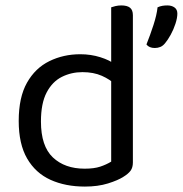

<svg xmlns="http://www.w3.org/2000/svg" viewBox="-20 -675 674 708"><path d="M390 -79V-415L470 -416V-76Q470 -57 461.5 -45.5Q453 -34 435 -23Q415 -10 378 1.5Q341 13 293 13Q221 13 166 -12Q111 -37 80 -90.5Q49 -144 49 -229Q49 -316 79.5 -370Q110 -424 162 -449.5Q214 -475 276 -475Q315 -475 350 -464Q385 -453 405 -437V-363Q386 -382 355.5 -395.5Q325 -409 284 -409Q243 -409 208 -391.5Q173 -374 152 -334Q131 -294 131 -227Q131 -136 175 -94.5Q219 -53 292 -53Q327 -53 349.5 -60.5Q372 -68 390 -79ZM470 -396 390 -395V-648Q395 -650 405.5 -652.5Q416 -655 427 -655Q449 -655 459.5 -646.5Q470 -638 470 -619ZM589 -516Q581 -506 571.5 -502Q562 -498 551 -498Q530 -498 520 -511Q534 -546 546 -583Q558 -620 561 -648Q570 -652 578.5 -653.5Q587 -655 597 -655Q613 -655 623.5 -647.5Q634 -640 634 -625Q634 -609 627 -587.5Q620 -566 609.5 -547Q599 -528 589 -516Z"/></svg>

Font: Baloo Tammudu 2
Style: Regular
Weight: 400
Designer: Maithili Shingre, Omkar Shende and Ek Type
Foundry: Ek Type
Version: Version 1.700